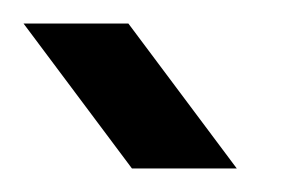

<svg xmlns="http://www.w3.org/2000/svg" viewBox="-23 -900 248 163"><path d="M89 -757 -3 -880H86L178 -757Z"/></svg>

Font: MuseoModerno
Style: Regular
Weight: 400
Designer: Pablo Cosgaya, Héctor Gatti, Marcela Romero, and the Authors of The MuseoModerno Project.
Foundry: Omnibus-Type Team
Version: Version 1.001